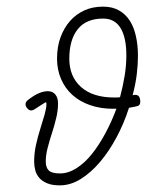

<svg xmlns="http://www.w3.org/2000/svg" viewBox="-20 -570 443 579"><path d="M85 -241Q80 -237 73 -237Q68 -237 62.5 -243Q57 -249 57 -256Q57 -263 65 -269Q83 -283 97.5 -289Q112 -295 124 -295Q139 -295 147 -285Q155 -275 155 -258Q155 -237 149.5 -214Q144 -191 136.5 -168Q129 -145 123.5 -123.5Q118 -102 118 -83Q118 -65 127 -56Q136 -47 161 -47Q186 -47 211 -63Q236 -79 257.5 -106Q279 -133 298 -168.5Q317 -204 331 -242H321Q283 -242 251.5 -253Q220 -264 198 -284Q176 -304 164 -332Q152 -360 152 -393Q152 -429 162.5 -457.5Q173 -486 191 -506.5Q209 -527 234 -538.5Q259 -550 291 -550Q319 -550 339 -538.5Q359 -527 371.5 -507.5Q384 -488 390 -460.5Q396 -433 396 -402Q396 -376 392.5 -346.5Q389 -317 380 -283H381Q384 -284 388 -284Q403 -284 403 -263Q403 -253 395.5 -250.5Q388 -248 369 -245Q354 -198 331.5 -156Q309 -114 282 -82Q255 -50 224 -30.5Q193 -11 160 -11Q138 -11 123 -17Q108 -23 99 -33Q90 -43 86.5 -56Q83 -69 83 -83Q83 -108 88.5 -133Q94 -158 101.5 -181.5Q109 -205 114.5 -224.5Q120 -244 120 -256Q120 -259 119 -262Q117 -262 85 -241ZM342 -277Q351 -311 356 -342Q361 -373 361 -403Q361 -457 343.5 -485.5Q326 -514 291 -514Q240 -514 214.5 -482Q189 -450 189 -393Q189 -339 224.5 -307.5Q260 -276 324 -276H333Q338 -276 342 -277Z"/></svg>

Font: Gruenewald VA
Style: Regular
Weight: 400
Designer: Peter Wiegel
Foundry: Peter Wiegel, nach dem Schriftentwurf von Dr. H. Gr¸newald
Version: Version 0.007